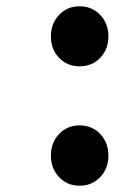

<svg xmlns="http://www.w3.org/2000/svg" viewBox="-20 -577 365 611"><path d="M233 -366Q194 -366 168 -393Q142 -420 142 -461Q142 -502 168 -529.5Q194 -557 233 -557Q273 -557 299 -529.5Q325 -502 325 -461Q325 -420 299 -393Q273 -366 233 -366ZM233 14Q194 14 168 -13.5Q142 -41 142 -82Q142 -123 168 -150.5Q194 -178 233 -178Q273 -178 299 -150.5Q325 -123 325 -82Q325 -41 299 -13.5Q273 14 233 14Z"/></svg>

Font: NotoSansHansBold
Style: Bold
Weight: 700
Designer: Ryoko NISHIZUKA  (kana & ideographs); Paul D. Hunt (Latin, Greek & Cyrillic); Wenlong ZHANG  (bopomofo); Sandoll Communi
Foundry: Adobe Systems Incorporated
Version: Version 1.00;December 8, 2021;FontCreator 13.0.0.2675 64-bit